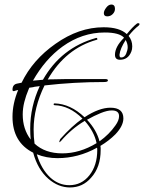

<svg xmlns="http://www.w3.org/2000/svg" viewBox="-20 -654 634 845"><path d="M288 171Q237 171 193 133Q146 92 126 18Q35 -28 35 -140Q35 -198 60 -258Q55 -257 51 -256Q47 -255 42 -253H40Q35 -253 35 -259Q35 -282 55 -286L75 -290Q124 -391 224 -461Q327 -534 436 -534Q506 -534 538 -504Q564 -536 581 -549Q584 -552 588 -552Q594 -552 594 -548Q594 -545 591 -542Q567 -523 546 -496Q562 -476 562 -450Q562 -436 558 -427Q544 -391 508 -391Q486 -391 486 -413Q486 -430 495.5 -448.5Q505 -467 526 -488Q505 -511 441 -511Q341 -511 255 -449Q179 -394 125 -299L169 -303Q249 -444 403 -487Q407 -488 408 -484Q410 -480 406 -479Q269 -441 190 -304Q198 -305 217.5 -305Q237 -305 269 -306H444Q455 -306 455 -300Q455 -293 438 -293Q306 -293 176 -278Q128 -180 128 -84Q128 -50 132 -22Q178 21 254 21Q331 21 405 -24Q395 -74 353 -122Q294 -87 248 -33Q243 -28 242 -28Q240 -28 242 -34Q244 -41 245 -42Q297 -100 343 -132Q286 -189 220 -191Q216 -191 216 -195Q216 -199 220 -199Q290 -197 352 -138Q416 -180 466 -180Q523 -180 523 -133Q523 -100 488 -63Q459 -34 422 -12L423 -3V6Q423 82 381 128Q344 171 288 171ZM513 -401Q528 -401 535 -417Q538 -425 540 -432Q542 -439 542 -446Q542 -462 533 -478Q509 -440 506 -414V-411Q506 -401 513 -401ZM115 -40Q113 -62 113 -88Q113 -185 155 -275L132 -272Q126 -270 120 -269.5Q114 -269 109 -268L106 -261Q94 -233 87 -205Q80 -177 80 -150Q80 -86 115 -40ZM418 -32Q461 -63 488 -102Q504 -124 504 -143Q504 -168 472 -168Q452 -168 423.5 -156.5Q395 -145 363 -127Q405 -82 418 -32ZM285 161Q339 161 373.5 117.5Q408 74 408 6Q408 -1 407 -4Q324 42 233 42Q184 42 142 25Q161 90 202 128Q239 161 285 161ZM452 -582Q437 -582 437 -596Q437 -607 448 -621Q458 -634 470 -634Q486 -634 486 -615Q486 -602 476 -592Q466 -582 452 -582Z"/></svg>

Font: Lovers Quarrel
Style: Regular
Weight: 400
Designer: Robert E. Leuschke
Foundry: Robert E. Leuschke
Version: Version 1.010; ttfautohint (v1.8.3)